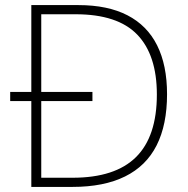

<svg xmlns="http://www.w3.org/2000/svg" viewBox="-20 -734 740 754"><path d="M288 -714Q403 -714 480.5 -674Q558 -634 597 -556Q636 -478 636 -364Q636 -244 595 -163Q554 -82 471 -41Q388 0 265 0H103V-337H20V-373H103V-714ZM277 -678H142V-373H343V-337H142V-36H265Q432 -36 514 -117Q596 -198 596 -363Q596 -518 519 -598Q442 -678 277 -678Z"/></svg>

Font: Noto Sans Symbols ExtraLight
Style: Regular
Weight: 250
Version: Version 2.002